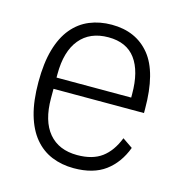

<svg xmlns="http://www.w3.org/2000/svg" viewBox="-86 -603 660 693"><g transform="rotate(15 244.5 -256.0)"><path d="M249 12Q204 12 166.5 -3.5Q129 -19 102 -51.5Q75 -84 60.5 -134.5Q46 -185 46 -256Q46 -327 60.5 -377.5Q75 -428 102 -460.5Q129 -493 166.5 -508.5Q204 -524 249 -524Q340 -524 391.5 -461Q443 -398 443 -261V-246H105V-211Q105 -126 142.5 -81.5Q180 -37 249 -37Q306 -37 340.5 -62.5Q375 -88 395 -139L433 -113Q411 -54 366.5 -21Q322 12 249 12ZM249 -477Q180 -477 142.5 -431.5Q105 -386 105 -301V-288H384V-301Q384 -386 350.5 -431.5Q317 -477 249 -477Z"/></g></svg>

Font: IBM Plex Sans Cond Light
Style: Regular
Weight: 300
Width: 3
Designer: Mike Abbink, Paul van der Laan, Pieter van Rosmalen
Foundry: Bold Monday
Version: Version 1.3